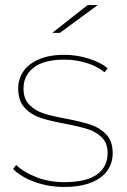

<svg xmlns="http://www.w3.org/2000/svg" viewBox="-20 -737 503 760"><path d="M234 3Q172 3 117 -17Q62 -37 32 -68L44 -84Q74 -55 124.5 -35.5Q175 -16 234 -16Q322 -16 364 -46.5Q406 -77 406 -131Q406 -170 383.5 -192.5Q361 -215 328.5 -225.5Q296 -236 239 -247Q178 -258 140.5 -270.5Q103 -283 77.5 -310.5Q52 -338 52 -387Q52 -423 71.5 -453Q91 -483 132.5 -501.5Q174 -520 235 -520Q283 -520 330 -505.5Q377 -491 406 -467L394 -451Q364 -475 322 -488Q280 -501 235 -501Q154 -501 113.5 -469.5Q73 -438 73 -387Q73 -346 96 -322.5Q119 -299 153 -288Q187 -277 243 -267Q304 -255 340 -243Q376 -231 401 -204.5Q426 -178 426 -131Q426 -91 404.5 -61Q383 -31 340 -14Q297 3 234 3ZM327 -717H367L217 -607H187Z"/></svg>

Font: Montserrat
Style: Regular
Weight: 400
Designer: Julieta Ulanovsky
Foundry: Julieta Ulanovsky
Version: Version 8.000